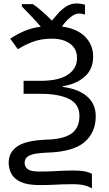

<svg xmlns="http://www.w3.org/2000/svg" viewBox="-20 -873 627 1107"><path d="M420 -853Q437 -853 449.5 -850.5Q462 -848 470 -846V-789Q464 -791 454.5 -793Q445 -795 436 -795Q413 -795 386.5 -774Q360 -753 337 -720Q425 -708 471 -661Q517 -614 517 -547Q517 -474 468.5 -431Q420 -388 342 -376V-372Q432 -360 482 -317Q532 -274 532 -203Q532 -109 467 -53.5Q402 2 253 7Q198 9 170 16.5Q142 24 132 36.5Q122 49 122 66Q122 88 139.5 102Q157 116 206 116Q250 116 281 114.5Q312 113 340.5 111.5Q369 110 402 110Q446 110 471 115.5Q496 121 510 129V214Q500 206 473.5 197.5Q447 189 397 189Q365 189 339 190Q313 191 283 192.5Q253 194 208 194Q139 194 100.5 176.5Q62 159 46 129.5Q30 100 30 65Q30 5 80.5 -29.5Q131 -64 251 -68Q349 -71 393.5 -104Q438 -137 438 -204Q438 -273 378 -302.5Q318 -332 218 -332H116V-407H214Q319 -407 371.5 -442.5Q424 -478 424 -538Q424 -592 384 -621Q344 -650 280 -650Q219 -650 172 -633Q125 -616 83 -589L39 -650Q76 -675 119 -693.5Q162 -712 215 -719Q190 -749 158.5 -781.5Q127 -814 106 -836V-849H170Q194 -833 224 -806.5Q254 -780 279 -754Q298 -777 319 -800Q340 -823 365.5 -838Q391 -853 420 -853Z"/></svg>

Font: Go Noto Kurrent-Regular
Style: Regular
Weight: 400
Designer: Monotype Design Team
Foundry: Monotype Imaging Inc.
Version: Version 2.012; ttfautohint (v1.8.4.7-5d5b)